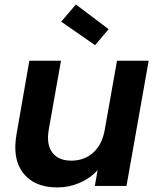

<svg xmlns="http://www.w3.org/2000/svg" viewBox="-20 -823 701 850"><path d="M638.2 -554.2 540 0H399.9L412.1 -69.8Q380.4 -34.2 333 -13.7Q285.6 6.8 233.9 6.8Q133.8 6.8 83.7 -55.4Q33.7 -117.7 53.2 -229L109.9 -554.2H250L195.8 -249Q184.6 -183.1 211.7 -147.5Q238.8 -111.8 295.9 -111.8Q353.5 -111.8 393.1 -147.7Q432.6 -183.6 443.8 -249L498 -554.2ZM251 -727.1 315.9 -803.2 460.9 -693.8 400.9 -623Z"/></svg>

Font: SVN-Poppins SemiBold
Style: Italic
Weight: 600
Italic angle: -10°
Designer: Ninad Kale (Devanagari), Jonny Pinhorn (Latin)
Foundry: Indian Type Foundry
Version: Version 3.002 2017